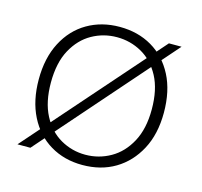

<svg xmlns="http://www.w3.org/2000/svg" viewBox="-84 -615 755 719"><g transform="rotate(15 293.5 -256.0)"><path d="M39 0 489 -512H538L89 0ZM293 12Q223 12 168.5 -20.5Q114 -53 83.5 -113.5Q53 -174 53 -256Q53 -339 84.5 -399.5Q116 -460 171 -492Q226 -524 296 -524Q367 -524 421.5 -492Q476 -460 507 -400Q538 -340 538 -256Q538 -173 506 -113Q474 -53 419.5 -20.5Q365 12 293 12ZM294 -28Q346 -28 391 -53.5Q436 -79 463.5 -130Q491 -181 491 -256Q491 -333 464 -383.5Q437 -434 392.5 -459Q348 -484 296 -484Q244 -484 199.5 -459Q155 -434 127.5 -383.5Q100 -333 100 -256Q100 -181 126.5 -130Q153 -79 197.5 -53.5Q242 -28 294 -28Z"/></g></svg>

Font: DM Sans 12pt ExtraLight
Style: Regular
Weight: 250
Version: Version 4.004;gftools[0.9.30]